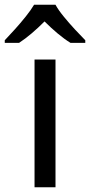

<svg xmlns="http://www.w3.org/2000/svg" viewBox="-60 -786 378 806"><path d="M173 0H85V-536H173ZM173 -766Q185 -744 207.5 -716.5Q230 -689 254.5 -662.5Q279 -636 298 -617V-606H236Q210 -622 182 -645.5Q154 -669 127 -696Q100 -669 73 -646Q46 -623 20 -606H-40V-617Q-21 -637 2.5 -663Q26 -689 48 -716.5Q70 -744 83 -766Z"/></svg>

Font: Noto Sans Tamil Supplement
Style: Regular
Weight: 400
Designer: Ek Type
Foundry: Ek Type
Version: Version 2.001; ttfautohint (v1.8.4.7-5d5b)